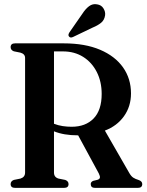

<svg xmlns="http://www.w3.org/2000/svg" viewBox="-20 -910 711 930"><path d="M614.5 -457.5Q614.5 -394.5 580.5 -347Q546.5 -299.5 488 -277.5L606.5 -71.5Q615.5 -56 625.5 -49.5Q635.5 -43 650.5 -38.5Q669 -32.5 669 -18.5Q669 0 648 0H440Q419.5 0 419.5 -18.5Q419.5 -29 431.5 -34L452 -39Q462 -42 463.8 -49Q465.5 -56 458.5 -70L358.5 -254.5H356.5Q289 -254.5 241.5 -274V-74Q241.5 -51.5 263.5 -45L296 -38.5Q312 -32.5 312 -18.5Q312 0 290.5 0H53Q31.5 0 31.5 -18.5Q31.5 -32.5 47 -38.5L79 -45Q101.5 -52 101.5 -74V-629.5Q101.5 -648.5 79 -655L47 -661.5Q31.5 -667.5 31.5 -681.5Q31.5 -700 53 -700H288.5Q392 -700 464.8 -669Q537.5 -638 576 -583.5Q614.5 -529 614.5 -457.5ZM241.5 -661V-310.5Q262 -302.5 283.8 -299.2Q305.5 -296 327 -296Q394.5 -296 433.5 -336.2Q472.5 -376.5 472.5 -455Q472.5 -514.5 448.8 -561.2Q425 -608 382.8 -634.5Q340.5 -661 285 -661ZM378 -842Q394 -867 411.5 -880Q429 -893 450 -889Q471 -886 481.2 -869.2Q491.5 -852.5 489 -835.5Q485.5 -812.5 469.5 -799.5Q453.5 -786.5 429 -776.5L333 -730.5Q320 -725 314 -733.5Q310.5 -738 311.8 -743Q313 -748 316.5 -753.5Z"/></svg>

Font: Fraunces 144pt Soft SemiBold
Style: Regular
Weight: 600
Version: Version 1.000;[b76b70a41]